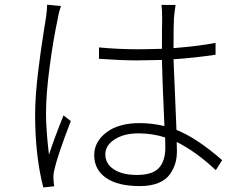

<svg xmlns="http://www.w3.org/2000/svg" viewBox="-20 -781 1040 825"><path d="M182.6 -760.7 242.2 -754.9Q233.4 -732.4 228.5 -702.1Q209 -612.3 193.4 -494.6Q177.7 -377 177.7 -293.9Q177.7 -222.7 190.4 -116.2Q212.9 -185.5 252.9 -285.2L284.2 -260.7Q226.6 -111.3 213.9 -52.7Q208 -29.3 210 -9.8Q210 -5.9 210.9 4.9Q211.9 15.6 212.9 19.5L166 24.4Q130.9 -112.3 130.9 -288.1Q130.9 -328.1 134.3 -375.5Q137.7 -422.9 144 -474.6Q150.4 -526.4 155.3 -561Q160.2 -595.7 168 -646Q175.8 -696.3 177.7 -706.1Q182.6 -742.2 182.6 -760.7ZM690.4 -147.5Q690.4 -173.8 689.5 -190.4Q634.8 -208 575.2 -208Q512.7 -208 472.7 -182.1Q432.6 -156.2 432.6 -118.2Q432.6 -77.1 469.2 -53.2Q505.9 -29.3 568.4 -29.3Q635.7 -29.3 663.1 -59.6Q690.4 -89.8 690.4 -147.5ZM934.6 -92.8 907.2 -49.8Q822.3 -129.9 739.3 -170.9Q740.2 -157.2 740.2 -130.9Q740.2 -102.5 732.9 -78.1Q725.6 -53.7 709 -30.8Q692.4 -7.8 659.7 5.4Q627 18.6 581.1 18.6Q485.4 18.6 435.1 -17.1Q384.8 -52.7 384.8 -114.3Q384.8 -171.9 437 -211.9Q489.3 -252 580.1 -252Q632.8 -252 686.5 -239.3Q676.8 -456.1 675.8 -523.4Q603.5 -521.5 567.4 -521.5Q503.9 -521.5 405.3 -528.3V-577.1Q493.2 -569.3 569.3 -569.3Q605.5 -569.3 675.8 -571.3Q675.8 -669.9 676.8 -702.1Q676.8 -736.3 673.8 -759.8H734.4Q728.5 -719.7 727.5 -703.1Q725.6 -671.9 725.6 -574.2Q835.9 -583 906.2 -596.7V-545.9Q815.4 -532.2 725.6 -526.4Q725.6 -523.4 738.3 -222.7Q825.2 -188.5 934.6 -92.8Z"/></svg>

Font: Gen Shin Gothic Monospace Light
Style: Regular
Weight: 300
Designer: [Source Han Sans]
Ryoko NISHIZUKA  (kana & ideographs); Paul D. Hunt (Latin, Greek & Cyrillic); Wenlong ZHANG  (bopomofo
Version: Version 1.002.20150607